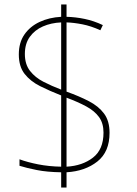

<svg xmlns="http://www.w3.org/2000/svg" viewBox="-20 -779 610 857"><path d="M253 -10Q190 -11 144.5 -20Q99 -29 67 -39V-68Q102 -55 150 -45.5Q198 -36 253 -35V-353Q202 -373 159 -394.5Q116 -416 90 -449Q64 -482 64 -536Q64 -589 89 -625Q114 -661 156.5 -681Q199 -701 253 -704V-759H277V-704Q317 -703 358 -694.5Q399 -686 439 -667L428 -644Q386 -663 347.5 -670.5Q309 -678 277 -679V-370Q333 -350 376.5 -327.5Q420 -305 444.5 -272Q469 -239 469 -186Q469 -101 414.5 -58Q360 -15 277 -10V58H253ZM253 -679Q208 -677 171.5 -661Q135 -645 113 -614.5Q91 -584 91 -538Q91 -492 114 -462.5Q137 -433 174 -414Q211 -395 253 -379ZM277 -35Q348 -39 395 -75.5Q442 -112 442 -187Q442 -229 422 -256.5Q402 -284 365 -304Q328 -324 277 -343Z"/></svg>

Font: Noto Sans Oriya Thin
Style: Regular
Weight: 100
Designer: Amélie Bonet and Sol Matas
Foundry: Google LLC
Version: Version 2.006; ttfautohint (v1.8.4.7-5d5b)